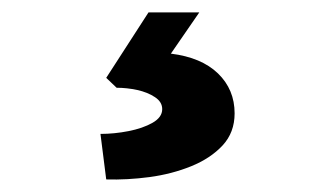

<svg xmlns="http://www.w3.org/2000/svg" viewBox="-20 -44 540 310"><path d="M151.5 245.7 142.2 172.2Q164.5 172.2 187.5 167.7Q210.5 163.2 226.2 154.3Q241.9 145.4 241.9 132.2Q241.9 120.5 230.1 112.8Q218.4 105 201.6 101.3Q184.8 97.7 168.3 97.7L151.5 81.7L219.8 -24H301.8L255.9 42.6Q305.2 48.7 332 74.6Q358.8 100.6 358.8 139Q358.8 170 339.3 190.9Q319.9 211.7 288.7 224.4Q257.6 237 221.5 241.9Q185.4 246.7 151.5 245.7Z"/></svg>

Font: Lexend Mega
Style: Regular
Weight: 400
Designer: Bonnie Shaver-Troup, Thomas Jockin
Foundry: Lexend
Version: Version 1.007